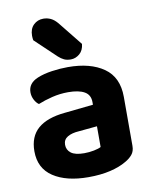

<svg xmlns="http://www.w3.org/2000/svg" viewBox="-84 -796 701 876"><g transform="rotate(-10 266.5 -358.0)"><path d="M255 -95Q278 -95 300.5 -99.5Q323 -104 333 -110V-206L249 -198Q215 -196 195 -184Q175 -172 175 -148Q175 -124 194 -109.5Q213 -95 255 -95ZM249 -495Q353 -495 415 -451.5Q477 -408 477 -317V-90Q477 -65 464 -49.5Q451 -34 431 -23Q401 -5 356.5 5.5Q312 16 255 16Q153 16 92.5 -24Q32 -64 32 -143Q32 -211 74 -247.5Q116 -284 199 -292L332 -306V-318Q332 -352 305.5 -367Q279 -382 230 -382Q192 -382 155.5 -373Q119 -364 90 -352Q78 -360 69.5 -376.5Q61 -393 61 -411Q61 -453 107 -472Q136 -484 174.5 -489.5Q213 -495 249 -495ZM212 -551 115 -643Q114 -647 113.5 -653.5Q113 -660 113 -664Q113 -696 131.5 -714Q150 -732 177 -732Q195 -732 211 -724.5Q227 -717 242 -699L331 -588Q328 -558 309.5 -542.5Q291 -527 269 -527Q251 -527 238 -533Q225 -539 212 -551Z"/></g></svg>

Font: Baloo Bhaijaan 2
Style: Bold
Weight: 700
Designer: Sanskriti Dholi, Noopur Datye and Ek Type
Foundry: Ek Type
Version: Version 1.701